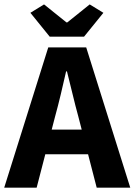

<svg xmlns="http://www.w3.org/2000/svg" viewBox="-26 -872 626 892"><path d="M-6.5 0 198.2 -651.8H374.5L579.2 0H423.3L338 -330.1Q324.4 -379.4 311.3 -434.3Q298.1 -489.2 285.1 -540.3H281.1Q269.7 -489.2 256.5 -434.3Q243.4 -379.4 229.8 -330.1L144.2 0ZM128.5 -155.3V-269.8H442.1V-155.3ZM204.8 -701.8 115.2 -812.5 178.6 -851.5 282.7 -768H286.7L390.8 -851.5L454.3 -812.5L364.6 -701.8Z"/></svg>

Font: Source Sans 3 Variable
Style: Regular
Weight: 200
Designer: Paul D. Hunt
Foundry: Adobe Systems Incorporated
Version: Version 3.026